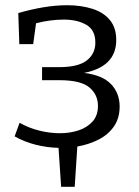

<svg xmlns="http://www.w3.org/2000/svg" viewBox="-20 -557 531 735"><path d="M36 -35 55 -87Q90 -67 130.5 -57Q171 -47 209 -47Q248 -47 281 -58Q314 -69 334.5 -92Q355 -115 355 -152Q355 -194 322.5 -222Q290 -250 207 -250H141V-300H207Q279 -300 312 -325.5Q345 -351 345 -394Q345 -442 310.5 -462Q276 -482 224 -482Q199 -482 172 -478.5Q145 -475 118 -468L107 -388H54L50 -507Q98 -521 145.5 -529Q193 -537 237 -537Q290 -537 333 -523.5Q376 -510 400.5 -480.5Q425 -451 425 -404Q425 -302 302 -278Q373 -269 405.5 -234.5Q438 -200 438 -149Q438 -105 416.5 -73.5Q395 -42 358 -23Q321 -4 276 4L266 158H214L204 9Q160 8 116.5 -3Q73 -14 36 -35Z"/></svg>

Font: Bitter
Style: Regular
Weight: 400
Designer: Sol Matas, and Bitter project Authors
Foundry: Sol Matas
Version: Version 2.001